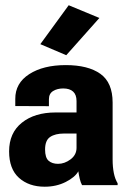

<svg xmlns="http://www.w3.org/2000/svg" viewBox="-20 -704 480 730"><path d="M14.6 -128.4Q14.6 -61.5 52.2 -27.8Q89.8 5.9 149.9 5.9Q194.3 5.9 230 -12.2Q265.6 -30.3 277.8 -52.7Q279.8 -38.6 283.2 -24.2Q286.6 -9.8 292 0H427.2V-7.3Q417.5 -22.9 412.8 -46.1Q408.2 -69.3 408.2 -96.7V-314Q408.2 -390.1 361.6 -423.3Q314.9 -456.5 230 -456.5Q144.5 -456.5 91.1 -422.1Q37.6 -387.7 38.1 -327.6V-300.8L166 -300.3V-326.7Q166 -348.1 181.9 -357.9Q197.8 -367.7 220.2 -367.7Q245.1 -367.7 258.1 -355.7Q271 -343.8 271 -319.8V-276.4H191.4Q111.8 -276.4 63.2 -237.5Q14.6 -198.7 14.6 -128.4ZM151.4 -135.7Q151.4 -170.4 170.7 -183.3Q189.9 -196.3 223.6 -196.3H271V-142.1Q271 -115.2 248.3 -98.1Q225.6 -81.1 200.7 -81.1Q178.2 -81.1 164.8 -92.8Q151.4 -104.5 151.4 -135.7ZM133.3 -536.1 231.9 -494.1 357.9 -635.7 241.2 -684.1Z"/></svg>

Font: Roboto Flex Super Cond Bold
Style: Regular
Weight: 700
Width: 3
Designer: Berlow after Robertson
Foundry: Google
Version: Version 3.000